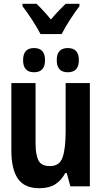

<svg xmlns="http://www.w3.org/2000/svg" viewBox="-20 -985 540 1015"><path d="M306 -805Q322 -837 350 -880.5Q378 -924 400 -952V-965H327Q308 -946 290 -927.5Q272 -909 249 -882Q210 -930 173 -965H99V-952Q122 -923 150.5 -879Q179 -835 194 -805ZM397 -667Q397 -731 338 -731Q280 -731 280 -667Q280 -603 338 -603Q397 -603 397 -667ZM218 -667Q218 -731 160 -731Q102 -731 102 -667Q102 -603 160 -603Q218 -603 218 -667ZM325 -70H333L352 0H455V-546H327V-290Q327 -200 311 -153.5Q295 -107 244 -107Q198 -107 183 -137.5Q168 -168 168 -226V-546H40V-190Q40 -91 74.5 -40.5Q109 10 188 10Q239 10 271.5 -10.5Q304 -31 325 -70Z"/></svg>

Font: Noto Sans Mono UI Condensed
Style: Bold
Weight: 700
Width: 3
Designer: Monotype Design team
Foundry: Monotype Imaging Inc.
Version: 1.000